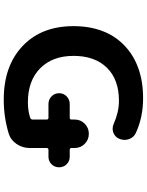

<svg xmlns="http://www.w3.org/2000/svg" viewBox="102 -908 795 1040"><g transform="rotate(90 500.0 -387.5)"><path d="M518.6 -9.8Q427.7 -9.8 355.5 -35.2Q283.2 -60.5 229 -111.8Q174.8 -163.1 147.9 -231.9Q121.1 -300.8 121.1 -387.7Q121.1 -474.6 147.5 -543.9Q172.9 -612.3 225.6 -663.1Q278.3 -713.9 350.6 -739.3Q421.9 -764.6 512.7 -764.6Q613.3 -764.6 699.2 -725.6Q723.6 -714.8 733.4 -687.5Q737.3 -675.8 737.3 -664.1Q737.3 -649.4 731.4 -635.7Q721.7 -612.3 698.2 -603.5Q687.5 -599.6 676.8 -599.6Q663.1 -599.6 650.4 -605.5Q585.9 -633.8 525.4 -633.8Q410.2 -633.8 346.2 -568.4Q282.2 -502.9 282.2 -388.2Q282.2 -273.4 349.6 -207Q417 -140.6 533.2 -140.6Q582 -140.6 618.2 -153.3Q627 -157.2 627 -167V-242.2Q627 -252 617.2 -252H543Q518.6 -252 501.5 -268.6Q484.4 -285.2 484.4 -309.6Q484.4 -334 501.5 -350.6Q518.6 -367.2 543 -367.2H617.2Q627 -367.2 627 -377V-393.6Q627 -425.8 649.4 -448.2Q671.9 -470.7 704.1 -470.7Q736.3 -470.7 758.8 -448.2Q781.2 -425.8 781.2 -393.6V-377Q781.2 -367.2 791 -367.2H828.1Q852.5 -367.2 869.1 -350.6Q885.7 -334 885.7 -309.6Q885.7 -285.2 869.1 -268.6Q852.5 -252 828.1 -252H791Q781.2 -252 781.2 -242.2V-150.4Q781.2 -111.3 759.3 -79.1Q737.3 -46.9 701.2 -36.1Q613.3 -9.8 518.6 -9.8Z"/></g></svg>

Font: Rounded-X Mgen+ 1m bold
Style: Bold
Weight: 700
Designer: [Source Han Sans]
Ryoko NISHIZUKA  (kana & ideographs); Paul D. Hunt (Latin, Greek & Cyrillic); Wenlong ZHANG  (bopomofo
Version: Version 1.059.20150602